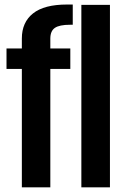

<svg xmlns="http://www.w3.org/2000/svg" viewBox="-20 -806 523 826"><path d="M74 0V-509.5H8V-597.5H74V-640.5Q74 -710 122 -748.2Q170 -786.5 268 -786.5H293V-699.5H281.5Q235.5 -699.5 216 -686Q196.5 -672.5 196.5 -640V-597.5H282.5V-509.5H196.5V0ZM330 0V-785H453V0Z"/></svg>

Font: Anybody Condensed SemiBold
Style: Regular
Weight: 600
Width: 3
Designer: Tyler Finck
Foundry: Etcetera Type Company
Version: Version 1.010; ttfautohint (v1.8.3) -l 8 -r 50 -G 200 -x 14 